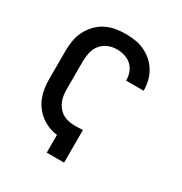

<svg xmlns="http://www.w3.org/2000/svg" viewBox="-161 -801 872 920"><g transform="rotate(30 275.0 -341.0)"><path d="M227 0V-98Q202 -101 178.5 -110.5Q155 -120 135.5 -135Q116 -150 101 -170Q86 -190 77 -213.5Q68 -237 64.5 -261.5Q61 -286 61 -311V-465Q61 -494 65.5 -522.5Q70 -551 82.5 -576.5Q95 -602 115 -623.5Q135 -645 160.5 -658.5Q186 -672 214.5 -677Q243 -682 271 -682Q298 -682 324.5 -678Q351 -674 375.5 -662.5Q400 -651 420.5 -633Q441 -615 454.5 -592Q468 -569 474.5 -543Q481 -517 481 -490V-489H384V-490Q384 -512 376.5 -533Q369 -554 353 -569Q337 -584 315 -590.5Q293 -597 271 -597Q247 -597 223.5 -587.5Q200 -578 184.5 -558.5Q169 -539 163.5 -514.5Q158 -490 158 -465V-311Q158 -294 160.5 -276.5Q163 -259 170 -243.5Q177 -228 188.5 -214.5Q200 -201 215 -193Q230 -185 247.5 -182Q265 -179 282 -179Q292 -179 302.5 -179.5Q313 -180 323 -181V0Z"/></g></svg>

Font: Lode Dark Term
Style: Bold
Weight: 700
Monospace: yes
Designer: Belleve Invis
Foundry: Belleve Invis
Version: Version 29.2.0